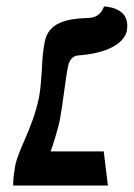

<svg xmlns="http://www.w3.org/2000/svg" viewBox="-20 -576 415 596"><path d="M101 -273C90 -221 72.7 -179.1 57 -143C44 -113 33 -87 28 -66C24 -43 21 -23 21 -7V0H315L302 -106H137C148 -135 154 -159 161 -183C163 -190 164 -197 166 -205C171 -232 175 -262 179 -291C183 -318 186 -345 191 -369C195 -392 208 -403 223 -404C309 -410 365 -439 374 -481C375 -487 375 -492 375 -498C375 -555 303 -556 303 -556C290 -522 266 -520 246 -520C190 -517 131.3 -507.9 119 -447C113.1 -418 111 -389 110 -360C108 -330 106 -301 101 -273Z"/></svg>

Font: Linux Libertine O
Style: Bold Italic
Weight: 700
Italic angle: -11.5°
Designer: Philipp H. Poll
Foundry: Philipp H. Poll
Version: Version 4.1.0